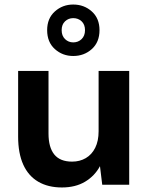

<svg xmlns="http://www.w3.org/2000/svg" viewBox="-20 -815 656 847"><path d="M253 12Q192 12 148.5 -13.5Q105 -39 82.5 -89Q60 -139 60 -212V-502H194V-226Q194 -165 219.5 -133.5Q245 -102 298 -102Q332 -102 358.5 -117.5Q385 -133 400 -163Q415 -193 415 -236V-502H550V0H431L421 -82Q398 -39 355.5 -13.5Q313 12 253 12ZM303 -568Q256 -568 222 -598.5Q188 -629 188 -682Q188 -734 222 -764.5Q256 -795 303 -795Q351 -795 385 -764.5Q419 -734 419 -682Q419 -629 385 -598.5Q351 -568 303 -568ZM303 -628Q325 -628 340 -642.5Q355 -657 355 -682Q355 -707 340 -721Q325 -735 303 -735Q282 -735 267 -721Q252 -707 252 -682Q252 -657 267 -642.5Q282 -628 303 -628Z"/></svg>

Font: DM Sans 16pt
Style: Bold
Weight: 700
Version: Version 4.004;gftools[0.9.30]